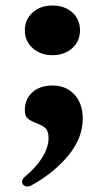

<svg xmlns="http://www.w3.org/2000/svg" viewBox="-20 -490 370 696"><path d="M280 -60Q280 11 226.5 75Q173 139 92 183Q85 186 79 186Q71 186 65.5 181Q60 176 60 169Q60 159 71 150Q111 117 133.5 80.5Q156 44 156 10Q156 -15 144.5 -25.5Q133 -36 111 -44Q90 -52 80 -61Q70 -70 70 -90Q70 -131 97.5 -155.5Q125 -180 170 -180Q220 -180 250 -147Q280 -114 280 -60ZM70 -380Q70 -419 98 -444.5Q126 -470 170 -470Q214 -470 242 -445Q270 -420 270 -380Q270 -341 242 -315.5Q214 -290 170 -290Q127 -290 98.5 -315.5Q70 -341 70 -380Z"/></svg>

Font: Madhuban Bold
Style: Regular
Weight: 700
Designer: jaikishan Patel
Foundry: MagicType
Version: Version 1.000